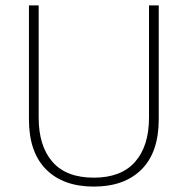

<svg xmlns="http://www.w3.org/2000/svg" viewBox="-20 -680 693 710"><path d="M567 -660V-239Q567 -117 503.5 -53.5Q440 10 327 10Q214 10 150.5 -53.5Q87 -117 87 -239V-660H123V-245Q123 -140 174 -81.5Q225 -23 327 -23Q428 -23 479.5 -81.5Q531 -140 531 -245V-660Z"/></svg>

Font: Kantumruy Pro ExtraLight
Style: Regular
Weight: 250
Version: Version 1.002